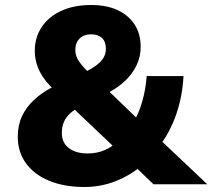

<svg xmlns="http://www.w3.org/2000/svg" viewBox="-20 -736 848 767"><path d="M317 11Q236 11 176 -14Q116 -39 83.5 -84Q51 -129 51 -190Q51 -236 68 -272Q85 -308 115.5 -336.5Q146 -365 186 -386L224 -407L200 -374Q160 -409 139.5 -449Q119 -489 119 -533Q119 -587 147 -628.5Q175 -670 225.5 -693Q276 -716 344 -716Q406 -716 450 -695.5Q494 -675 518 -637.5Q542 -600 542 -549Q542 -509 525 -474Q508 -439 476.5 -410Q445 -381 398 -358L396 -390L545 -246L512 -245Q535 -284 548.5 -331.5Q562 -379 566 -432H713Q709 -351 683.5 -278Q658 -205 614 -149L610 -187L808 0H593L513 -77H549Q502 -36 442.5 -12.5Q383 11 317 11ZM330 -123Q367 -123 397.5 -136Q428 -149 454 -174L451 -134L251 -324L325 -323L298 -309Q275 -297 259 -282Q243 -267 235 -248Q227 -229 227 -205Q227 -166 255 -144.5Q283 -123 330 -123ZM344 -599Q315 -599 298 -582Q281 -565 281 -537Q281 -520 287.5 -505.5Q294 -491 307.5 -475Q321 -459 342 -439L307 -442Q341 -458 362 -473Q383 -488 393 -504.5Q403 -521 403 -541Q403 -570 387 -584.5Q371 -599 344 -599Z"/></svg>

Font: Nunito Sans 11pt Black
Style: Regular
Weight: 900
Version: Version 3.101;gftools[0.9.27]